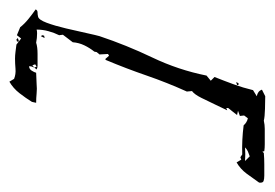

<svg xmlns="http://www.w3.org/2000/svg" viewBox="-111 -415 585 409"><g transform="rotate(90 181.5 -210.5)"><path d="M151 62 145 52Q135 48 123.5 49Q112 50 102 50Q95 50 87.5 49Q80 48 72 47L59 37L52 46L35 39Q28 30 17.5 21.5Q7 13 -3 6Q-1 2 3.5 2Q8 2 12 1Q19 0 25.5 -17.5Q32 -35 37.5 -58.5Q43 -82 47.5 -102.5Q52 -123 54 -130Q73 -187 99.5 -242.5Q126 -298 138 -358L149 -367L141 -375Q149 -395 156.5 -415.5Q164 -436 169 -457L182 -465Q171 -467 168 -476L182 -483Q191 -483 208.5 -482.5Q226 -482 234 -480Q243 -482 251.5 -482Q260 -482 269 -482Q277 -482 284.5 -482Q292 -482 299 -481L300 -477L303 -480Q315 -481 327 -481Q339 -481 351 -481Q358 -481 362.5 -479.5Q367 -478 366 -470Q357 -457 347 -443.5Q337 -430 323 -422L317 -432L312 -430L306 -434Q275 -433 244 -437Q238 -444 229 -446L223 -438L224 -429L213 -425L222 -423Q219 -419 215 -414Q211 -409 207 -404V-400L212 -402Q208 -394 200.5 -378Q193 -362 185.5 -347Q178 -332 171 -327L172 -316Q153 -274 138 -230.5Q123 -187 105 -144L103 -142L96 -150H95L92 -148L93 -130L88 -124L87 -119Q79 -109 73.5 -97.5Q68 -86 67 -73L51 -52L52 -44Q47 -34 43.5 -21.5Q40 -9 40 4Q43 3 48 3Q53 3 58 3.5Q63 4 68 5Q77 2 92 2Q107 2 117 2Q119 2 121 2.5Q123 3 125 4Q118 11 118 20Q124 20 127.5 14.5Q131 9 132 5L156 4Q166 3 176 4Q186 5 196 5L194 14Q186 27 175.5 40.5Q165 54 151 62ZM291 -440Q306 -441 320 -440L310 -450Q304 -448 299.5 -446Q295 -444 291 -440ZM152 -421 154 -426H158V-423ZM54 -5 52 -8 53 -12 58 -13ZM116 13 121 9 119 4 114 7ZM61 47 58 44 64 42 66 43 65 46Z"/></g></svg>

Font: Kolker Brush
Style: Regular
Weight: 400
Designer: Robert E. Leuschke
Foundry: Robert E. Leuschke
Version: Version 1.010; ttfautohint (v1.8.3)